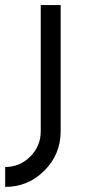

<svg xmlns="http://www.w3.org/2000/svg" viewBox="-69 -520 338 755"><path d="M91.2 -500V-3.2Q91.2 54.5 50.5 95.1Q9 136.7 -48.7 136.7V215Q41.5 215 105.5 151Q169.5 87 169.5 -3.2V-500Z"/></svg>

Font: Unageo Variable
Style: Regular
Weight: 300
Designer: Richard Sepsi
Foundry: Richard Sepsi
Version: Version 2.200